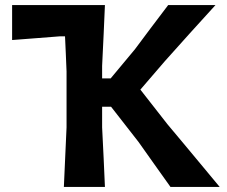

<svg xmlns="http://www.w3.org/2000/svg" viewBox="-20 -733 892 753"><path d="M230.5 0Q233 -57.5 235.5 -112Q238 -166.5 241 -233.5V-453Q239.5 -491 238 -524.8Q236.5 -558.5 235 -590.5H214.5Q156.5 -586 112 -582.5Q67.5 -579 27.5 -576V-713H391.5Q389 -654 386.5 -599Q384 -544 380.5 -474.5V-425.5H414L509 -539.5Q540 -581.5 570 -621.2Q600 -661 639.5 -713H825Q773 -656 724 -601.8Q675 -547.5 626 -492.5L530.5 -381.5L636.5 -246Q669 -207.5 706 -163Q743 -118.5 778.5 -75.8Q814 -33 841.5 0H648.5Q613.5 -49 583 -92Q552.5 -135 523.5 -176L415.5 -314.5H380.5V-233.5Q384 -166.5 386.5 -112.2Q389 -58 391.5 0Z"/></svg>

Font: Commissioner Loud SemiBold
Style: Regular
Weight: 600
Designer: Kostas Bartsokas
Foundry: Kostas Bartsokas
Version: Version 1.000; ttfautohint (v1.8.3)